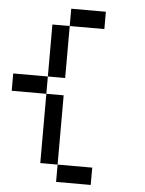

<svg xmlns="http://www.w3.org/2000/svg" viewBox="-60 -866 756 1004"><g transform="rotate(5 318.0 -363.5)"><path d="M181.8 -454.5H0V-363.6H181.8ZM181.8 -727.3V-454.5H272.7V-727.3ZM181.8 -363.6V0H272.7V-363.6ZM272.7 0V90.9H454.5V0ZM272.7 -818.2V-727.3H454.5V-818.2Z"/></g></svg>

Font: Departure Mono
Style: Regular
Weight: 400
Monospace: yes
Designer: Helena Zhang
Version: Version 1.500;Glyphs 3.3.1 (3343)